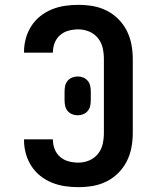

<svg xmlns="http://www.w3.org/2000/svg" viewBox="-20 -763 640 791"><path d="M303 8Q275 8 247.5 4Q220 0 194 -10.5Q168 -21 146 -38.5Q124 -56 109 -79.5Q94 -103 86.5 -130Q79 -157 79 -185V-189H198V-187Q198 -167 205.5 -148Q213 -129 228.5 -116Q244 -103 263.5 -98Q283 -93 303 -93Q326 -93 347.5 -102Q369 -111 383.5 -129Q398 -147 403 -169.5Q408 -192 408 -215V-520Q408 -543 403 -565.5Q398 -588 383.5 -606Q369 -624 347.5 -633Q326 -642 303 -642Q283 -642 263.5 -637Q244 -632 228.5 -619Q213 -606 205.5 -587Q198 -568 198 -548V-546H79V-550Q79 -578 86.5 -605Q94 -632 109 -655.5Q124 -679 146 -696.5Q168 -714 194 -724.5Q220 -735 247.5 -739Q275 -743 303 -743Q333 -743 362.5 -738Q392 -733 419 -719.5Q446 -706 467.5 -684.5Q489 -663 502.5 -636Q516 -609 521.5 -579.5Q527 -550 527 -520V-215Q527 -185 521.5 -155.5Q516 -126 502.5 -99Q489 -72 467.5 -50.5Q446 -29 419 -15.5Q392 -2 362.5 3Q333 8 303 8ZM300 -288Q288 -288 277 -292.5Q266 -297 258.5 -306Q251 -315 248.5 -326.5Q246 -338 246 -350V-386Q246 -398 248.5 -409.5Q251 -421 258.5 -430Q266 -439 277 -443.5Q288 -448 300 -448Q312 -448 323 -443.5Q334 -439 341.5 -430Q349 -421 351.5 -409.5Q354 -398 354 -386V-350Q354 -338 351.5 -326.5Q349 -315 341.5 -306Q334 -297 323 -292.5Q312 -288 300 -288Z"/></svg>

Font: R Plex Mono
Style: Bold
Weight: 700
Monospace: yes
Designer: Belleve Invis
Foundry: Belleve Invis
Version: Version 31.8.0